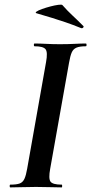

<svg xmlns="http://www.w3.org/2000/svg" viewBox="-20 -814 396 834"><path d="M25 0Q22 0 22 -6Q22 -12 25 -12Q52 -12 65.5 -17Q79 -22 86 -37Q93 -52 98 -81L180 -544Q188 -587 178 -600Q168 -613 130 -613Q127 -613 127 -619Q127 -625 130 -625Q153 -625 181 -623.5Q209 -622 240 -622Q275 -622 303 -623.5Q331 -625 353 -625Q356 -625 356 -619Q356 -613 353 -613Q326 -613 312 -607Q298 -601 291.5 -586Q285 -571 280 -542L198 -81Q190 -38 199.5 -25Q209 -12 248 -12Q250 -12 250 -6Q250 0 248 0Q226 0 198 -1Q170 -2 136 -2Q105 -2 76.5 -1Q48 0 25 0ZM332 -692Q295 -707 265.5 -717Q236 -727 207 -736Q178 -745 140 -756Q131 -758 138.5 -763.5Q146 -769 163 -775Q180 -781 199 -786Q218 -791 233 -793Q248 -795 251 -792Q274 -766 293 -748.5Q312 -731 342 -701Q345 -698 341 -694Q337 -690 332 -692Z"/></svg>

Font: Cormorant Infant Light
Style: Bold Italic
Weight: 700
Italic angle: -10°
Version: Version 4.001